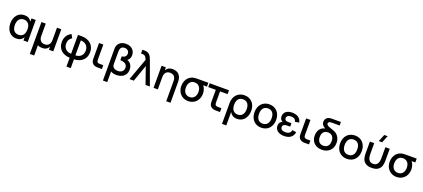

<svg xmlns="http://www.w3.org/2000/svg" viewBox="96 -2483 9709 4410"><g transform="rotate(20 4950.5 -277.5)"><path d="M563 -540V0H458.5V-78.5Q433 -34.5 390.8 -9.8Q348.5 15 285 15Q230.5 15 185.2 -6Q140 -27 107.8 -64.8Q75.5 -102.5 57.8 -154.8Q40 -207 40 -269.5Q40 -333 58 -385.5Q76 -438 108.2 -475.8Q140.5 -513.5 185.5 -534.2Q230.5 -555 285 -555Q348.5 -555 390.8 -530.2Q433 -505.5 458.5 -461.5V-540ZM305 -456.5Q266 -456.5 237.2 -442.8Q208.5 -429 189.2 -404.2Q170 -379.5 160.5 -345.2Q151 -311 151 -269.5Q151 -227 160.8 -192.8Q170.5 -158.5 189.8 -134.2Q209 -110 237.8 -96.8Q266.5 -83.5 305 -83.5Q344.5 -83.5 373.2 -97Q402 -110.5 421 -135.2Q440 -160 449.2 -194.2Q458.5 -228.5 458.5 -269.5Q458.5 -312.5 448.8 -347Q439 -381.5 419.8 -405.8Q400.5 -430 371.8 -443.2Q343 -456.5 305 -456.5Z M1187.5 -540V0H1082V-74.5Q1072.5 -56 1058 -39.8Q1043.5 -23.5 1023.8 -11.2Q1004 1 977.8 8Q951.5 15 918.5 15Q855.5 15 808 -9V240H702.5V-540H808V-228Q811.5 -155.5 847 -119.5Q882.5 -83.5 944 -83.5Q976 -83.5 1001.5 -93.5Q1027 -103.5 1045 -123.2Q1063 -143 1072.5 -173Q1082 -203 1082 -243V-540Z M1591.5 9Q1531 7.5 1477.5 -10.8Q1424 -29 1384 -64Q1344 -99 1320.8 -150.2Q1297.5 -201.5 1297.5 -269.5Q1297.5 -315.5 1308.2 -353.8Q1319 -392 1338.8 -423Q1358.5 -454 1386 -477.5Q1413.5 -501 1447 -517L1494 -429Q1451.5 -407 1428 -366.5Q1404.5 -326 1404.5 -269.5Q1404.5 -227.5 1418 -194Q1431.5 -160.5 1456 -137.2Q1480.5 -114 1515 -101Q1549.5 -88 1591.5 -87V-549H1696.5Q1757 -547.5 1810.5 -529.2Q1864 -511 1904 -476Q1944 -441 1967.2 -389.2Q1990.5 -337.5 1990.5 -269.5Q1990.5 -201.5 1967.2 -150Q1944 -98.5 1904 -63.8Q1864 -29 1810.5 -10.8Q1757 7.5 1696.5 9V225H1591.5ZM1696.5 -87Q1738.5 -88 1773 -100.8Q1807.5 -113.5 1832 -137Q1856.5 -160.5 1870 -194Q1883.5 -227.5 1883.5 -269.5Q1883.5 -311.5 1870 -345.2Q1856.5 -379 1832 -402.5Q1807.5 -426 1773 -439Q1738.5 -452 1696.5 -453Z M2375.5 0H2266.5Q2230 0 2200.8 -10Q2171.5 -20 2151.5 -38.8Q2131.5 -57.5 2120.8 -84.5Q2110 -111.5 2110 -146V-539.5H2215V-169.5Q2215 -129 2232.2 -111.5Q2249.5 -94 2289.5 -94H2375.5Z M2488.5 -540Q2488.5 -573.5 2498.5 -605.5Q2512 -648 2541.8 -677Q2571.5 -706 2612.8 -720.5Q2654 -735 2701.5 -735Q2764.5 -735 2814.8 -709.8Q2865 -684.5 2893 -639Q2921 -593.5 2921 -534.5Q2921 -489.5 2903.5 -453.5Q2886 -417.5 2851.5 -396.5Q2887.5 -386 2916.8 -360.2Q2946 -334.5 2963.5 -295Q2981 -255.5 2981 -205.5Q2981 -138 2950.2 -88.5Q2919.5 -39 2862.5 -12Q2805.5 15 2728.5 15Q2687.5 15 2653.5 5.8Q2619.5 -3.5 2593.5 -21V240H2488.5ZM2733.5 -83.5Q2775 -83.5 2807.2 -99Q2839.5 -114.5 2857.5 -143.5Q2875.5 -172.5 2875.5 -210.5Q2875.5 -251 2854.5 -279Q2833.5 -307 2795.2 -321.2Q2757 -335.5 2704.5 -336V-428.5Q2756 -433.5 2785.2 -460Q2814.5 -486.5 2814.5 -533Q2814.5 -565.5 2800 -588.8Q2785.5 -612 2760.2 -624.2Q2735 -636.5 2703.5 -636.5Q2671.5 -636.5 2645.2 -622.8Q2619 -609 2606.5 -579.5Q2594.5 -551 2594.5 -502.5V-218Q2594.5 -177.5 2602 -155.5Q2609.5 -132 2629.8 -115.8Q2650 -99.5 2677.2 -91.5Q2704.5 -83.5 2733.5 -83.5Z M3246.5 -540Q3244 -546.5 3241.5 -552.5Q3239 -558.5 3236.5 -564.5Q3223 -595 3209.8 -611Q3196.5 -627 3176.5 -635Q3156.5 -643 3125 -643H3099V-735H3135Q3180.5 -735 3209 -728.5Q3244.5 -720 3269.2 -697Q3294 -674 3310.2 -643Q3326.5 -612 3344 -564Q3346 -558 3348.2 -552Q3350.5 -546 3352.5 -540L3548.5 0H3443L3299.5 -409L3156 0H3050.5Z M4017.5 -297Q4017.5 -377 3981.5 -416.8Q3945.5 -456.5 3881 -456.5Q3849 -456.5 3823.5 -446.5Q3798 -436.5 3780 -416.8Q3762 -397 3752.5 -367Q3743 -337 3743 -297V0H3638.5V-540H3743V-465.5Q3753 -484 3767.2 -500.2Q3781.5 -516.5 3801.5 -528.8Q3821.5 -541 3847.5 -548Q3873.5 -555 3906.5 -555Q3955 -555 3994.8 -540.8Q4034.5 -526.5 4062.8 -497.2Q4091 -468 4106.5 -423.2Q4122 -378.5 4122 -317.5V189.5H4017.5Z M4486.5 15Q4408.5 15 4348.2 -21.2Q4288 -57.5 4255 -121Q4222 -184.5 4222 -263Q4222 -331.5 4246.8 -388Q4271.5 -444.5 4317 -482Q4362.5 -519.5 4423.5 -533Q4445.5 -537.5 4474.8 -538.8Q4504 -540 4553 -540H4781.5V-446H4690Q4711.5 -419.5 4727 -384.5Q4751.5 -329 4751.5 -263Q4751.5 -184 4718.2 -120.8Q4685 -57.5 4624.5 -21.2Q4564 15 4486.5 15ZM4486.5 -83.5Q4536 -83.5 4570.5 -106.5Q4605 -129.5 4622.8 -170Q4640.5 -210.5 4640.5 -263Q4640.5 -315 4622.8 -355.2Q4605 -395.5 4570.2 -418.2Q4535.5 -441 4486.5 -441.5Q4436 -441.5 4401.5 -418.2Q4367 -395 4350 -354.5Q4333 -314 4333 -263Q4333 -209 4350.8 -168.8Q4368.5 -128.5 4403 -106Q4437.5 -83.5 4486.5 -83.5Z M4813 -540H5286.5V-446H5102V-169.5Q5102 -129 5119.5 -111.5Q5137 -94 5176.5 -94H5262.5V0H5153.5Q5117 0 5088 -10Q5059 -20 5038.8 -38.8Q5018.5 -57.5 5008 -84.5Q4997.5 -111.5 4997.5 -146V-446H4813Z M5399 240V-270.5Q5399 -334 5418 -386.2Q5437 -438.5 5471.5 -476Q5506 -513.5 5554.8 -534.2Q5603.5 -555 5663 -555Q5724 -555 5773 -534Q5822 -513 5856.5 -475.2Q5891 -437.5 5909.5 -385.2Q5928 -333 5928 -270.5Q5928 -207 5910 -154.5Q5892 -102 5859.8 -64.2Q5827.5 -26.5 5782.5 -5.8Q5737.5 15 5683 15Q5616 15 5572 -13.2Q5528 -41.5 5503.5 -90.5V240ZM5663 -83.5Q5702 -83.5 5730.8 -97.2Q5759.5 -111 5778.8 -135.8Q5798 -160.5 5807.5 -194.8Q5817 -229 5817 -270.5Q5817 -313 5807.2 -347.2Q5797.5 -381.5 5778.2 -405.8Q5759 -430 5730.2 -443.2Q5701.5 -456.5 5663 -456.5Q5623.5 -456.5 5594.8 -443Q5566 -429.5 5547.2 -404.8Q5528.5 -380 5519.2 -346Q5510 -312 5510 -270.5Q5510 -228 5519.8 -193.2Q5529.5 -158.5 5548.8 -134.2Q5568 -110 5596.5 -96.8Q5625 -83.5 5663 -83.5Z M6272.5 15Q6212 15 6163.2 -6Q6114.5 -27 6080 -64.8Q6045.5 -102.5 6026.8 -155Q6008 -207.5 6008 -270.5Q6008 -333.5 6026.8 -386Q6045.5 -438.5 6080.2 -476Q6115 -513.5 6163.8 -534.2Q6212.5 -555 6272.5 -555Q6333 -555 6382 -534.2Q6431 -513.5 6465.5 -475.8Q6500 -438 6518.8 -385.8Q6537.5 -333.5 6537.5 -270.5Q6537.5 -207 6518.8 -154.5Q6500 -102 6465.5 -64.2Q6431 -26.5 6382 -5.8Q6333 15 6272.5 15ZM6272.5 -83.5Q6310 -83.5 6338.8 -96.5Q6367.5 -109.5 6387 -133.8Q6406.5 -158 6416.5 -192.8Q6426.5 -227.5 6426.5 -270.5Q6426.5 -314 6416.5 -348.5Q6406.5 -383 6387 -407Q6367.5 -431 6338.8 -443.8Q6310 -456.5 6272.5 -456.5Q6234.5 -456.5 6205.8 -443.5Q6177 -430.5 6157.8 -406.5Q6138.5 -382.5 6128.8 -348Q6119 -313.5 6119 -270.5Q6119 -227 6129 -192.2Q6139 -157.5 6158.5 -133.5Q6178 -109.5 6206.8 -96.5Q6235.5 -83.5 6272.5 -83.5Z M6830 15Q6879 15 6919.3 4Q6959.5 -7 6989.8 -29Q7020 -51 7039.3 -84.2Q7058.5 -117.5 7066 -162L6967.5 -179.5Q6959.5 -127 6924 -102Q6888.5 -77 6833 -77Q6775 -77 6743.5 -99Q6712 -121 6712 -159.5Q6712 -180 6719.5 -194.2Q6727 -208.5 6740.3 -217.8Q6753.5 -227 6771.8 -231.2Q6790 -235.5 6812 -235.5H6893V-320H6812Q6769.5 -320 6747.8 -336.8Q6726 -353.5 6726 -384Q6726 -422.5 6754.8 -442.8Q6783.5 -463 6833.5 -463Q6888 -463 6918 -441.2Q6948 -419.5 6958 -377L7057 -395Q7046.5 -440 7024.8 -470.5Q7003 -501 6973.3 -519.8Q6943.5 -538.5 6907.3 -546.8Q6871 -555 6831.5 -555Q6782 -555 6743.5 -543.8Q6705 -532.5 6678.5 -511Q6652 -489.5 6638 -459Q6624 -428.5 6624 -389.5Q6624 -310.5 6690.5 -280Q6672.5 -274 6657.8 -262.8Q6643 -251.5 6632 -235.8Q6621 -220 6615 -200Q6609 -180 6609 -157.5Q6609 -119.5 6624 -88Q6639 -56.5 6667.5 -33.5Q6696 -10.5 6737 2.2Q6778 15 6830 15Z M7438 0H7329Q7292.5 0 7263.2 -10Q7234 -20 7214 -38.8Q7194 -57.5 7183.2 -84.5Q7172.5 -111.5 7172.5 -146V-539.5H7277.5V-169.5Q7277.5 -129 7294.8 -111.5Q7312 -94 7352 -94H7438Z M7754 14.5Q7675 14.5 7615.8 -17Q7556.5 -48.5 7524 -105.8Q7491.5 -163 7491.5 -238.5Q7491.5 -313.5 7523.5 -371.2Q7555.5 -429 7615.5 -456.5Q7638 -466.5 7663 -471.5Q7630 -488 7604.5 -514Q7570 -548.5 7570 -603Q7570 -632 7581 -658.8Q7592 -685.5 7617.8 -705.5Q7643.5 -725.5 7684.5 -731.5Q7697 -734 7712 -734.5Q7727 -735 7747 -735H7951V-649H7770.5Q7752 -649 7740 -648Q7728 -647 7717.5 -644.5Q7697.5 -639 7686 -627.8Q7674.5 -616.5 7674.5 -598.5Q7674.5 -577.5 7692.2 -562Q7710 -546.5 7738.2 -534.8Q7766.5 -523 7820 -505.5Q7843 -497.5 7858.5 -491Q7878 -484.5 7896 -474.5Q7956 -441.5 7988.5 -382.5Q8021 -323.5 8021 -247Q8021 -170 7988.2 -110.8Q7955.5 -51.5 7895 -18.5Q7834.5 14.5 7754 14.5ZM7756.5 -84Q7804 -84 7836.5 -104Q7869 -124 7885.5 -160.8Q7902 -197.5 7902 -247.5Q7902 -324 7864.5 -366.8Q7827 -409.5 7756.5 -409.5Q7709 -409.5 7676.2 -389.8Q7643.5 -370 7627.2 -333.5Q7611 -297 7611 -247Q7611 -195.5 7627.8 -159Q7644.5 -122.5 7677 -103.2Q7709.5 -84 7756.5 -84Z M8365.5 15Q8305 15 8256.2 -6Q8207.5 -27 8173 -64.8Q8138.5 -102.5 8119.8 -155Q8101 -207.5 8101 -270.5Q8101 -333.5 8119.8 -386Q8138.5 -438.5 8173.2 -476Q8208 -513.5 8256.8 -534.2Q8305.5 -555 8365.5 -555Q8426 -555 8475 -534.2Q8524 -513.5 8558.5 -475.8Q8593 -438 8611.8 -385.8Q8630.5 -333.5 8630.5 -270.5Q8630.5 -207 8611.8 -154.5Q8593 -102 8558.5 -64.2Q8524 -26.5 8475 -5.8Q8426 15 8365.5 15ZM8365.5 -83.5Q8403 -83.5 8431.8 -96.5Q8460.5 -109.5 8480 -133.8Q8499.5 -158 8509.5 -192.8Q8519.5 -227.5 8519.5 -270.5Q8519.5 -314 8509.5 -348.5Q8499.5 -383 8480 -407Q8460.5 -431 8431.8 -443.8Q8403 -456.5 8365.5 -456.5Q8327.5 -456.5 8298.8 -443.5Q8270 -430.5 8250.8 -406.5Q8231.5 -382.5 8221.8 -348Q8212 -313.5 8212 -270.5Q8212 -227 8222 -192.2Q8232 -157.5 8251.5 -133.5Q8271 -109.5 8299.8 -96.5Q8328.5 -83.5 8365.5 -83.5Z M8999.5 -620H8917.5L8989 -795H9071ZM8730.5 -246.5V-540H8836.5V-274.5Q8836.5 -222 8847.5 -181.2Q8858.5 -140.5 8888.8 -112.5Q8919 -84.5 8973 -84.5Q9026.5 -84.5 9057 -112.5Q9087.5 -140.5 9098.2 -181.2Q9109 -222 9109 -274.5V-540H9215V-246.5Q9215 -175 9197.2 -119.2Q9179.5 -63.5 9125.8 -24.5Q9072 14.5 8973 14.5Q8873.5 14.5 8820 -24.5Q8766.5 -63.5 8748.5 -119.2Q8730.5 -175 8730.5 -246.5Z M9579.5 15Q9501.5 15 9441.2 -21.2Q9381 -57.5 9348 -121Q9315 -184.5 9315 -263Q9315 -331.5 9339.8 -388Q9364.5 -444.5 9410 -482Q9455.5 -519.5 9516.5 -533Q9538.5 -537.5 9567.8 -538.8Q9597 -540 9646 -540H9874.5V-446H9783Q9804.5 -419.5 9820 -384.5Q9844.5 -329 9844.5 -263Q9844.5 -184 9811.2 -120.8Q9778 -57.5 9717.5 -21.2Q9657 15 9579.5 15ZM9579.5 -83.5Q9629 -83.5 9663.5 -106.5Q9698 -129.5 9715.8 -170Q9733.5 -210.5 9733.5 -263Q9733.5 -315 9715.8 -355.2Q9698 -395.5 9663.2 -418.2Q9628.5 -441 9579.5 -441.5Q9529 -441.5 9494.5 -418.2Q9460 -395 9443 -354.5Q9426 -314 9426 -263Q9426 -209 9443.8 -168.8Q9461.5 -128.5 9496 -106Q9530.5 -83.5 9579.5 -83.5Z"/></g></svg>

Font: Vela Sans SemBd
Style: Regular
Weight: 600
Designer: Principal design: Mikhail Sharanda - project Manrope.
Design modification: Ravid Balaliev
Foundry: Mikhail Sharanda
Version: Version 1.001